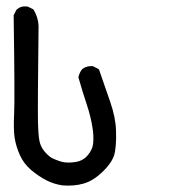

<svg xmlns="http://www.w3.org/2000/svg" viewBox="-20 -466 540 610"><path d="M178.2 123Q150.4 118.7 126.5 106.4Q114.7 100.1 103 92.3Q91.3 84.5 79.6 74.7Q55.7 54.7 43 26.4Q30.8 -1 26.4 -28.8Q22.5 -56.2 24.9 -104.5Q27.3 -151.4 23.4 -415V-417.5L24.4 -419.4L31.2 -433.1L32.2 -434.6L33.7 -436Q46.4 -447.8 66.4 -445.3L68.4 -444.8L69.8 -444.3L83.5 -437.5L85.9 -436L87.4 -434.1Q94.2 -422.4 98.1 -409.7Q102.1 -397 102.5 -383.3V-382.8Q99.6 -127 100.6 -81.1Q101.6 -36.1 105.5 -17.6Q108.9 -0.5 120.6 14.2Q133.3 29.3 145 36.1Q147.5 37.1 149.9 38.3Q152.3 39.6 155.5 40.8Q158.7 42 161.9 43.2Q165 44.4 168.5 45.7Q171.9 46.9 175.8 47.9Q193.8 52.7 219.2 48.8Q243.2 45.4 258.3 27.8Q273.9 9.8 275.9 -10.3Q276.4 -15.6 276.6 -21.5Q276.9 -27.3 276.6 -33.9Q276.4 -40.5 275.6 -47.9Q274.9 -55.2 273.4 -63Q271 -78.6 266.6 -96.4Q262.2 -114.3 255.4 -134.8Q241.7 -175.8 230 -217.3L229 -219.2L229.5 -221.7Q230 -224.1 230.7 -226.6Q231.4 -229 232.4 -231.4Q233.4 -233.9 234.6 -236.3Q235.8 -238.8 237.3 -241Q238.8 -243.2 240.2 -245.1L241.2 -246.1L242.2 -247.1Q254.9 -256.8 272.9 -255.9H274.9L276.9 -254.9L290.5 -248L293.9 -246.1L295.4 -242.7Q313 -192.9 330.1 -142.6Q347.7 -91.8 348.6 -50.3Q349.1 -37.1 348.9 -25.1Q348.6 -13.2 347.7 -2.7Q346.7 7.8 345.2 16.6Q340.3 45.9 308.6 77.1Q277.3 108.4 245.6 117.2Q230.5 121.6 213.6 123Q196.8 124.5 178.7 123Z"/></svg>

Font: NaikaiFont
Style: Bold
Weight: 700
Version: Version 1.89